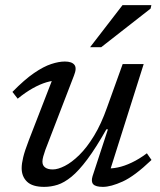

<svg xmlns="http://www.w3.org/2000/svg" viewBox="-20 -719 623 749"><path d="M341 -31.5 401 -214.5H395Q354 -142 320.5 -97.2Q287 -52.5 258.8 -29.5Q230.5 -6.5 204.8 1.8Q179 10 152.5 10Q106.5 10 85.5 -10.2Q64.5 -30.5 64.5 -63Q64.5 -80.5 70.5 -105.5Q76.5 -130.5 92.5 -172L192.5 -430L206.5 -404.5Q186.5 -405.5 161.2 -398Q136 -390.5 107.5 -374.5Q79 -358.5 49 -334L28.5 -360.5Q75.5 -408.5 112.8 -434Q150 -459.5 179.8 -469.2Q209.5 -479 233 -479Q260 -479 270.2 -466.2Q280.5 -453.5 268.5 -424L157 -134.5Q152 -120.5 148.8 -108.8Q145.5 -97 145.5 -88.5Q145.5 -73.5 156 -65.8Q166.5 -58 186 -58Q206 -58 233 -71.8Q260 -85.5 289.5 -114.5Q319 -143.5 347 -189.5Q375 -235.5 397.5 -299.5L458.5 -469H540.5L404.5 -39L394 -62.5Q414 -60.5 439.5 -65.8Q465 -71 494 -84.8Q523 -98.5 553 -121L571 -95Q505 -32 458.8 -11Q412.5 10 381.5 10Q353.5 10 344 0Q334.5 -10 341 -31.5ZM331.5 -535 458 -699H570.5L567.5 -685.5L375 -535Z"/></svg>

Font: Newsreader 12pt
Style: Italic
Weight: 400
Italic angle: -17°
Version: Version 1.003